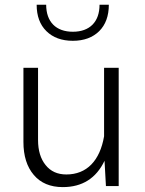

<svg xmlns="http://www.w3.org/2000/svg" viewBox="-20 -783 612 808"><path d="M78.6 -185.5C78.6 -127 93.3 -80.6 122.1 -46.9C150.9 -12.7 191.9 4.4 244.1 4.4C326.2 4.4 384.8 -32.7 419.9 -106.4L425.8 0H479.5V-497.6H418V-209.5C400.4 -106.4 344.7 -48.8 259.3 -48.8C221.7 -48.8 192.9 -62 171.9 -88.4C150.9 -114.3 140.1 -149.4 140.1 -193.8V-497.6H78.6ZM398.9 -763.2C398.9 -690.9 357.4 -649.4 286.6 -649.4C215.8 -649.4 174.3 -690.9 174.3 -763.2H134.3C134.3 -715.8 147.9 -678.7 175.3 -651.9C202.6 -625 239.7 -611.3 286.6 -611.3C333 -611.3 370.1 -625 397.5 -651.9C424.3 -678.7 438 -715.8 438 -763.2Z"/></svg>

Font: Estedad Light
Style: Regular
Weight: 300
Designer: Amin Abedi
Version: Version 7.3